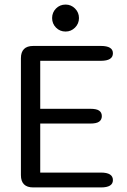

<svg xmlns="http://www.w3.org/2000/svg" viewBox="-20 -820 556 840"><path d="M474 -587Q474 -554 421.5 -554H156V-344H376Q402.5 -344 414 -335.8Q425.5 -327.5 425.5 -312Q425.5 -296.5 414 -288Q402.5 -279.5 376 -279.5H156V-65H421.5Q474 -65 474 -32Q474 0 421.5 0H125.5Q71.5 0 71.5 -54V-565Q71.5 -619 125.5 -619H421.5Q474 -619 474 -587ZM267 -682Q242 -682 225 -699.2Q208 -716.5 208 -741Q208 -765.5 225 -782.8Q242 -800 267 -800Q291 -800 308.2 -782.8Q325.5 -765.5 325.5 -741Q325.5 -716.5 308.2 -699.2Q291 -682 267 -682Z"/></svg>

Font: Sono
Style: Regular
Weight: 400
Designer: Tyler Finck
Foundry: Tyler Finck
Version: Version 2.112